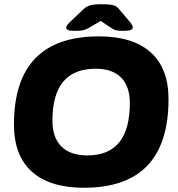

<svg xmlns="http://www.w3.org/2000/svg" viewBox="-20 -880 844 908"><path d="M377 8Q216 8 131 -68Q46 -144 46 -291Q46 -708 448 -708Q608 -708 692.5 -632.5Q777 -557 777 -411Q777 8 377 8ZM393 -145Q594 -145 594 -392Q594 -472 552.5 -513.5Q511 -555 432 -555Q228 -555 228 -310Q228 -229 270.5 -187Q313 -145 393 -145ZM335 -734Q310 -734 301.5 -738Q293 -742 293 -749Q293 -758 308 -773L370 -832Q387 -849 405 -854.5Q423 -860 462 -860Q502 -860 518.5 -854.5Q535 -849 548 -831L597 -773Q603 -765 605.5 -759.5Q608 -754 608 -751Q608 -743 598.5 -738.5Q589 -734 563 -734Q543 -734 531 -736.5Q519 -739 506 -748L456 -781L400 -748Q384 -739 370.5 -736.5Q357 -734 335 -734Z"/></svg>

Font: Asap Semi Expanded Semi Expanded ExtraBold
Style: Italic
Weight: 800
Width: 6
Italic angle: -6°
Designer: Pablo Cosgaya
Foundry: Omnibus-Type
Version: Version 3.001; ttfautohint (v1.8.4.7-5d5b)